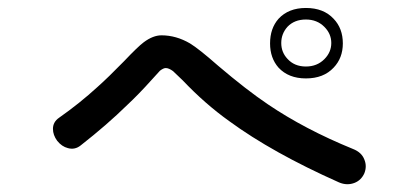

<svg xmlns="http://www.w3.org/2000/svg" viewBox="-20 -655 1040 487"><path d="M129.9 -356.4Q114.3 -345.7 114.3 -328.1Q114.3 -312.5 125 -297.9Q136.7 -283.2 152.3 -279.3Q169.9 -274.4 184.6 -286.1Q252 -338.9 302.7 -388.7Q332 -416 365.2 -453.1Q380.9 -470.7 385.7 -475.6Q394.5 -482.4 400.4 -482.4Q408.2 -482.4 418.9 -474.6Q424.8 -468.8 443.4 -451.2Q500 -391.6 561.5 -347.7Q670.9 -267.6 839.8 -192.4Q860.4 -183.6 879.9 -191.4Q896.5 -198.2 904.3 -215.8Q911.1 -233.4 904.3 -250Q897.5 -268.6 875 -277.3Q752.9 -327.1 659.2 -390.6Q605.5 -426.8 533.2 -488.3Q484.4 -531.2 461.9 -544.9Q426.8 -565.4 389.6 -565.4Q368.2 -565.4 344.7 -547.9Q330.1 -537.1 294.9 -500Q254.9 -459 227.5 -434.6Q181.6 -392.6 129.9 -356.4ZM755.9 -634.8Q711.9 -634.8 686.5 -607.4Q665 -583 665 -544.9Q665 -507.8 686.5 -483.4Q711.9 -456.1 755.9 -456.1Q800.8 -456.1 826.2 -483.4Q849.6 -507.8 849.6 -544.9Q849.6 -583 826.2 -607.4Q800.8 -634.8 755.9 -634.8ZM755.9 -605.5Q784.2 -605.5 802.7 -586.9Q820.3 -569.3 820.3 -545.9Q820.3 -522.5 802.7 -504.9Q784.2 -486.3 755.9 -486.3Q726.6 -486.3 709 -505.9Q693.4 -522.5 693.4 -545.9Q693.4 -569.3 709 -586.9Q726.6 -605.5 755.9 -605.5Z"/></svg>

Font: GungsuhChe
Style: Regular
Weight: 400
Monospace: yes
Version: Version 2.21